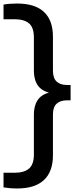

<svg xmlns="http://www.w3.org/2000/svg" viewBox="-37 -838 435 1088"><path d="M60 230Q38 230 18.5 228.2Q-1 226.5 -17 224V141H45Q100 141 127.5 117.2Q155 93.5 155 38V-185.5Q155 -248 184.2 -281Q213.5 -314 278.5 -319.5V-306.5Q213.5 -312.5 184.2 -345.2Q155 -378 155 -440V-626Q155 -682 127.5 -705.5Q100 -729 45 -729H-17V-812Q-1 -815 18.5 -816.5Q38 -818 60 -818Q161 -818 212 -770.5Q263 -723 263 -629.5V-437Q263 -396 283.5 -376.2Q304 -356.5 343 -356.5H363V-269.5H343Q304 -269.5 283.5 -250Q263 -230.5 263 -189V41.5Q263 134.5 212 182.2Q161 230 60 230Z"/></svg>

Font: Encode Sans SemiExpanded Medium
Style: Regular
Weight: 500
Width: 6
Designer: Multiple Designers
Foundry: Impallari Type
Version: Version 3.002